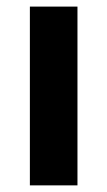

<svg xmlns="http://www.w3.org/2000/svg" viewBox="-20 -559 322 579"><path d="M70.1 -539.1H213.6V0H70.1Z"/></svg>

Font: Min Sans VF VF
Style: Regular
Weight: 400
Designer: Jinseong-Kim, NotoSansCJK, Nunito
Foundry: Jinseong-Kim
Version: Version 1.420;Glyphs 3.1.2 (3151)